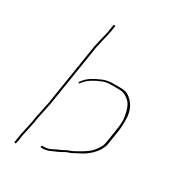

<svg xmlns="http://www.w3.org/2000/svg" viewBox="-162 -731 732 820"><g transform="rotate(30 203.5 -320.5)"><path d="M148.6 -354.5C151 -352.8 153.1 -353.3 154.9 -356L162.3 -365C176.6 -382.3 201.4 -397.3 233.2 -410C243.1 -414.7 257.9 -417 277.5 -417H305C314.4 -417 321.3 -416.7 325.9 -416C338.6 -414.1 351.8 -406.8 365.4 -394C378.2 -382 387.3 -358.4 392.7 -323.2C394.8 -309.3 393.7 -288.3 389.2 -260L378.3 -191C375.9 -175.9 366.5 -159.1 350.1 -140.7C341.1 -130.5 327.1 -119.9 308.3 -109L281.9 -94C273.1 -89.3 266 -86.2 260.4 -84.5C254.8 -82.8 248 -80 241.2 -76C234.3 -72 229.1 -69.3 225.6 -68C222.2 -66.7 218.6 -65.2 214.8 -63.5C211 -61.8 203.6 -58.2 192.5 -52.5C181.4 -46.8 170.6 -44 158.5 -44H150.5C147.8 -44 146.2 -42.5 145.8 -39.5C145.3 -36.5 146.4 -35 150.5 -35H158.5C169.6 -35 180 -37.7 191.2 -43C198.8 -46.6 208.7 -50.9 220.8 -55.8C227 -58.4 234.7 -62.4 243.9 -68C250.8 -72 258.1 -74.8 264 -76.5C270 -78.2 277.4 -81.7 286.2 -87L313.4 -101C331.9 -110.9 348.1 -123.9 362.1 -140C369 -148 373.7 -154.3 376.1 -159C378.5 -163.7 381 -168.7 383.5 -174C386 -179.3 387.7 -185 388.7 -191L399.6 -260C401.9 -274.7 403 -295 402.8 -321C402.4 -364.8 385.3 -397.3 351.6 -418.5C343.6 -423.5 329.1 -426 307.9 -426H280.4C259.4 -426 241.9 -422.7 227.8 -416C194.3 -402.5 170.6 -387.2 157.5 -370L150.1 -361C147.7 -358.3 147.7 -356.2 150.1 -354.5ZM61.6 -74 69.8 -113 73.8 -138 90.4 -217.5 138.8 -523 145.5 -553C152.8 -582.3 156.9 -599.7 157.8 -605L163.5 -641C163.9 -643.7 162.6 -645 159.6 -645C156.6 -645 154.9 -643.7 154.5 -641L148.8 -605C147.9 -599.7 146.8 -594.5 145.3 -589.5C143.8 -584.5 142.5 -579 141.2 -573C139.9 -567 138.3 -560.3 136.5 -553L129.8 -523L81.5 -218L64.8 -138L60.8 -113L52.6 -74L45.6 -42L39.1 -1C38.6 2.3 39.8 4 42.8 4C45.8 4 47.6 2.3 48.1 -1L54.6 -42Z"/></g></svg>

Font: Proton
Style: LitCndIt
Weight: 500
Version: Version 1.017